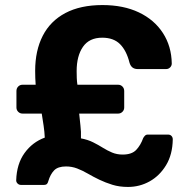

<svg xmlns="http://www.w3.org/2000/svg" viewBox="-20 -731 749 759"><path d="M486 8Q452 8 424.5 -0.5Q397 -9 373 -20.5Q349 -32 327.5 -44.5Q306 -57 285 -65Q264 -73 241 -73Q209 -73 194 -57.5Q179 -42 171 -15Q170 -10 166.5 -5Q163 0 153 0H63Q55 0 49.5 -5.5Q44 -11 44 -18Q46 -83 77 -126Q108 -169 157 -187Q156 -210 152.5 -233.5Q149 -257 145 -282H69Q59 -282 52 -289Q45 -296 45 -306V-371Q45 -382 52 -389Q59 -396 69 -396H121Q120 -409 119.5 -422.5Q119 -436 119 -451Q119 -531 149 -589.5Q179 -648 238.5 -679.5Q298 -711 385 -711Q468 -711 529 -682Q590 -653 624 -600.5Q658 -548 659 -480Q659 -471 652.5 -464.5Q646 -458 637 -458H524Q512 -458 504 -464Q496 -470 492 -483Q480 -531 454.5 -556.5Q429 -582 384 -582Q333 -582 308 -546Q283 -510 283 -450Q283 -436 283.5 -422.5Q284 -409 286 -396H447Q457 -396 464 -389Q471 -382 471 -371V-306Q471 -296 464 -289Q457 -282 447 -282H293Q295 -258 298 -234.5Q301 -211 300 -184Q327 -179 348 -168.5Q369 -158 386.5 -147Q404 -136 423 -128Q442 -120 465 -120Q501 -120 518.5 -138.5Q536 -157 546 -185Q548 -189 552.5 -194Q557 -199 564 -199H644Q653 -199 658 -193.5Q663 -188 663 -180Q662 -120 636.5 -78Q611 -36 571.5 -14Q532 8 486 8Z"/></svg>

Font: Rubik SemiBold
Style: Regular
Weight: 600
Designer: Hubert and Fischer
Foundry: Hubert and Fischer
Version: Version 2.300;gftools[0.9.30]